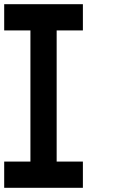

<svg xmlns="http://www.w3.org/2000/svg" viewBox="-20 -895 540 915"><path d="M0 0V-125H125V-750H0V-875H375V-750H250V-125H375V0Z"/></svg>

Font: GalmuriMono7 Regular
Style: Regular
Weight: 400
Designer: Lee Minseo (quiple)
Version: Version 2.399;hotconv 1.1.1;makeotfexe 2.6.0 DEVELOPMENT